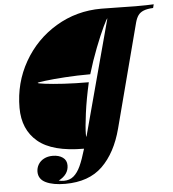

<svg xmlns="http://www.w3.org/2000/svg" viewBox="-59 -763 905 1005"><g transform="rotate(-5 393.0 -260.5)"><path d="M39.1 -229Q39.1 -359.9 101.8 -470Q164.6 -580.1 272.5 -644.5Q380.4 -709 510.3 -709Q516.1 -709 608.4 -707.5Q650.9 -706.1 689.9 -706.1Q755.4 -706.1 786.1 -708L781.2 -689Q749.5 -687.5 731 -679.9Q712.4 -672.4 702.4 -658.4Q692.4 -644.5 686 -621.1L543.5 -76.2Q510.7 48.8 439.2 118.4Q367.7 188 243.2 188Q180.2 188 142.1 169.9Q104 151.9 103.5 112.8Q103.5 91.8 114 74.2Q124.5 56.6 144 46.4Q163.6 36.1 189.5 36.1Q222.2 36.1 242.7 50.8Q263.2 65.4 263.2 92.3Q263.2 140.6 210.4 168Q223.6 171.4 238.3 171.4Q268.1 171.4 288.8 153.8Q309.6 136.2 325 102.8Q340.3 69.3 356.9 13.2Q191.4 13.2 115.2 -50.8Q39.1 -114.7 39.1 -229ZM373 -62.5Q373 -47.9 375 -47.9Q400.4 -142.1 468.8 -397.7Q537.1 -653.3 538.1 -655.8Q534.7 -655.8 514.9 -614.3Q495.1 -572.8 469.7 -507.6Q444.3 -442.4 423.3 -372.1Q354.5 -372.1 291 -367.9Q227.5 -363.8 186.5 -358.6Q145.5 -353.5 145 -351.1Q144.5 -348.1 181.9 -343.3Q219.2 -338.4 280.8 -334.7Q342.3 -331.1 412.1 -331.1Q392.6 -245.1 382.8 -171.4Q373 -97.7 373 -62.5Z"/></g></svg>

Font: TypoPRO Playfair Display
Style: Bold Italic
Weight: 700
Italic angle: -14.9847°
Designer: Claus Eggers Sørensen
Foundry: Claus Eggers Sørensen
Version: Version 1.004;PS 001.004;hotconv 1.0.70;makeotf.lib2.5.58329